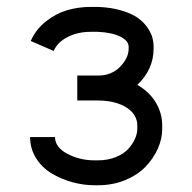

<svg xmlns="http://www.w3.org/2000/svg" viewBox="-20 -532 565 564"><path d="M357.9 -394.5Q357.9 -412.1 333.7 -424.3Q309.6 -436.5 267.6 -438.5H246.1Q208.5 -438.5 178.7 -423.3Q148.9 -408.2 137.7 -382.3L70.3 -411.6Q85 -445.3 114.5 -468.8Q144 -492.2 177.2 -502Q210.4 -511.7 246.1 -511.7H267.6Q306.2 -510.3 336.4 -501.2Q366.7 -492.2 384 -480Q401.4 -467.8 412.6 -451.7Q423.8 -435.5 427.5 -421.9Q431.2 -408.2 431.2 -394.5V-389.2Q431.2 -328.1 383.3 -282.7Q418.5 -262.7 437.5 -231.2Q456.5 -199.7 456.5 -163.1V-153.3Q456.5 -124 443.6 -95.2Q430.7 -66.4 407.5 -42.2Q384.3 -18.1 347.7 -2.9Q311 12.2 267.6 12.2H257.8Q225.1 12.2 192.4 3.2Q159.7 -5.9 131.6 -22.7Q103.5 -39.6 85.9 -67.4Q68.4 -95.2 68.4 -129.4H141.6Q141.6 -99.6 177.7 -80.3Q213.9 -61 257.8 -61H267.6Q296.9 -61 320.3 -70.6Q343.8 -80.1 356.7 -94.5Q369.6 -108.9 376.5 -124.3Q383.3 -139.6 383.3 -153.3V-163.1Q383.3 -195.8 351.6 -216.1Q319.8 -236.3 268.6 -236.8H207V-310.1H268.6Q307.6 -310.1 332.8 -335.9Q357.9 -361.8 357.9 -389.2Z"/></svg>

Font: Anka/Coder Condensed
Style: Regular
Weight: 400
Width: 4
Monospace: yes
Version: Version 1.100